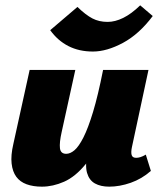

<svg xmlns="http://www.w3.org/2000/svg" viewBox="-20 -689 604 719"><path d="M137 10Q104 10 79.5 1Q55 -8 41 -27Q27 -46 23.5 -76.5Q20 -107 30 -150L91 -427H262L211 -195Q202 -155 204.5 -134Q207 -113 228 -113Q243 -113 259 -126.5Q275 -140 292.5 -174.5Q310 -209 328.5 -270Q347 -331 366 -427H434Q408 -293 374 -207.5Q340 -122 301 -74.5Q262 -27 220 -8.5Q178 10 137 10ZM389 10Q357 10 335.5 -2Q314 -14 306 -41.5Q298 -69 308 -117L371 -427H536L474 -138Q470 -119 473 -108.5Q476 -98 490 -98Q497 -98 505.5 -100.5Q514 -103 526 -110L545 -49Q511 -19 469.5 -4.5Q428 10 389 10ZM328 -496Q276 -496 236 -516.5Q196 -537 168 -576L270 -663Q301 -633 326 -620Q351 -607 383 -607Q411 -607 441.5 -622Q472 -637 505 -669L552 -629Q501 -561 440.5 -528.5Q380 -496 328 -496Z"/></svg>

Font: Ysabeau Infant Black
Style: Italic
Weight: 900
Italic angle: -12°
Designer: Christian Thalmann (Catharsis Fonts)
Version: Version 2.001;gftools[0.9.30]; featfreeze: ss01,ss02,lnum